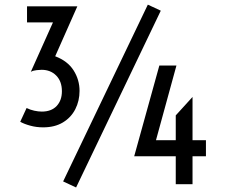

<svg xmlns="http://www.w3.org/2000/svg" viewBox="-20 -805 993 839"><path d="M168.5 -248.5Q138.7 -248.5 112.1 -255.9Q85.4 -263.2 68.4 -272.9L96.2 -333Q111.8 -325.2 129.6 -321.3Q147.5 -317.4 162.6 -317.4Q204.6 -317.4 227.5 -341.8Q250.5 -366.2 250.5 -406.2Q250.5 -449.7 225.6 -474.9Q200.7 -500 161.6 -500Q155.3 -500 140.4 -498.5Q125.5 -497.1 114.7 -491.2L211.4 -707H98.1V-777.3H317.9L221.2 -559.1Q275.4 -538.6 301.5 -497.6Q327.6 -456.5 327.6 -407.7Q327.6 -364.3 309.1 -327.9Q290.5 -291.5 254.9 -270Q219.2 -248.5 168.5 -248.5ZM312.5 14.2 255.9 -12.2 626 -784.7 682.6 -758.3ZM566.4 -122.1 676.3 -518.6H751L661.6 -192.4H748V-300.8L821.3 -381.3V-192.4H879.9V-122.1H821.3V0H748V-122.1Z"/></svg>

Font: Voltaire
Style: Regular
Weight: 400
Designer: Yvonne Schüttler, Eben Sorkin, Emma Marichal
Foundry: Sorkin Type Co.
Version: Version 1.010; ttfautohint (v1.8.4.7-5d5b)